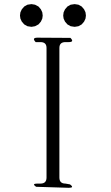

<svg xmlns="http://www.w3.org/2000/svg" viewBox="-20 -937 540 933"><path d="M155.3 -29.3Q132.8 -44.9 161.1 -44.9H176.8Q206.1 -44.9 206.1 -74.2V-704.1Q206.1 -732.4 176.8 -732.4H153.3Q132.8 -753.9 162.1 -753.9L322.3 -752.9Q342.8 -732.4 313.5 -732.4H297.9Q268.6 -732.4 268.6 -704.1V-74.2Q268.6 -44.9 297.9 -44.9L320.3 -41Q342.8 -24.4 314.5 -24.4ZM97.7 -818.4 85.9 -832 79.1 -846.7 77.1 -861.3 79.1 -877 85.9 -891.6 97.7 -905.3 113.3 -914.1 132.8 -917 150.4 -914.1 167 -905.3 178.7 -891.6 185.5 -877 187.5 -861.3 185.5 -846.7 178.7 -832 167 -818.4 150.4 -809.6 132.8 -806.6 113.3 -809.6ZM307.6 -818.4 295.9 -832 289.1 -846.7 287.1 -861.3 289.1 -877 295.9 -891.6 307.6 -905.3 323.2 -914.1 342.8 -917 361.3 -914.1 377 -905.3 388.7 -891.6 395.5 -877 397.5 -861.3 395.5 -846.7 388.7 -832 377 -818.4 361.3 -809.6 342.8 -806.6 323.2 -809.6Z"/></svg>

Font: B2 Hana
Style: Regular
Weight: 500
Version: 2020-08-05; (max)